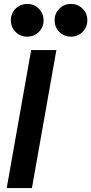

<svg xmlns="http://www.w3.org/2000/svg" viewBox="-20 -954 463 974"><path d="M14 0 138 -700H266L142 0ZM340 -768Q305 -768 281 -792Q257 -816 257 -851Q257 -886 281 -910Q305 -934 340 -934Q375 -934 399 -910Q423 -886 423 -851Q423 -816 399 -792Q375 -768 340 -768ZM118 -768Q83 -768 59 -792Q35 -816 35 -851Q35 -886 59 -910Q83 -934 118 -934Q153 -934 177 -910Q201 -886 201 -851Q201 -816 177 -792Q153 -768 118 -768Z"/></svg>

Font: Rethink Sans
Style: Bold Italic
Weight: 700
Italic angle: -10°
Designer: The Rethink Sans project authors (Hans Thiessen). DM Sans designed by Colophon Foundry.
Foundry: Rethink Communications LLC
Version: Version 1.001